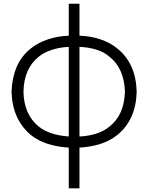

<svg xmlns="http://www.w3.org/2000/svg" viewBox="-20 -768 789 1022"><path d="M707.5 -280Q704 -131 605 -50Q566 -18.5 514.5 -2Q463 14.5 403 17.5V234.5H346V17.5Q287 14.5 234.8 -2Q182.5 -18.5 143.5 -50Q45.5 -133 41.5 -280Q43.5 -351 68 -410Q92.5 -469 143.5 -509.5Q162 -525 185.2 -537.2Q208.5 -549.5 234.2 -558.2Q260 -567 288.2 -572Q316.5 -577 346 -578V-748H403V-578Q462 -576 514 -558.8Q566 -541.5 605 -509.5Q703.5 -430 707.5 -280ZM645 -280Q641 -403.5 563.5 -465.5Q534.5 -491 493 -503.8Q451.5 -516.5 403 -518.5V-41.5Q450 -43.5 491.8 -56.5Q533.5 -69.5 563.5 -95Q641 -155.5 645 -280ZM346 -41.5V-518.5Q299.5 -516.5 257 -503Q214.5 -489.5 185.5 -465.5Q107.5 -403 105 -280Q107 -159.5 185.5 -95Q242 -49 346 -41.5Z"/></svg>

Font: Russisch Sans Light
Style: Regular
Weight: 300
Designer: Michael Sharanda (font) & Cristiano Sobral (main changes)
Foundry: Michael Sharanda
Version: Version 2.00;September 8, 2020;FontCreator 13.0.0.2681 64-bi